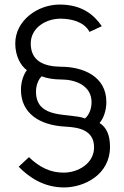

<svg xmlns="http://www.w3.org/2000/svg" viewBox="-20 -735 546 843"><path d="M463 -90C463 -141 448 -176 417 -195C434 -214 447 -249 447 -287C447 -401 343 -442 247 -442C171 -443 115 -468 115 -544C115 -612 180 -653 246 -653C294 -653 350 -639 373 -595L427 -620C394 -668 342 -715 242 -715C145 -715 47 -645 47 -544C47 -490 70 -447 98 -427C84 -409 72 -377 72 -341C72 -237 154 -185 267 -179C326 -176 393 -164 393 -88C393 -18 324 23 259 23C203 23 155 1 107 -45L62 -3C103 39 168 88 261 88C350 88 463 32 463 -90ZM353 -215C286 -241 138 -208 138 -333C138 -359 148 -386 163 -400C185 -391 217 -386 249 -386C307 -386 382 -362 382 -286C382 -258 371 -229 353 -215Z"/></svg>

Font: FIGSv2-sans-serif
Style: Regular
Weight: 400
Designer: Matt McInerney, Pablo Impallari, Rodrigo Fuenzalida,Mirko Velimirovic
Foundry: Matt McInerney, Pablo Impallari, Rodrigo Fuenzalida
Version: Version 4.021;hotconv 1.0.109;makeotfexe 2.5.65596